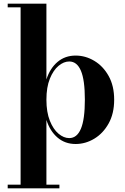

<svg xmlns="http://www.w3.org/2000/svg" viewBox="-20 -770 675 1040"><path d="M21.7 230.2H91.6V-730.2H21.7V-750H231.4V-339.6Q250.7 -399.9 291.5 -434.4Q332.3 -469 389.6 -469Q443.1 -469 490.8 -440.4Q538.6 -411.9 568.5 -358.4Q598.4 -304.9 598.4 -230Q598.4 -155 568.5 -101.3Q538.6 -47.6 490.8 -18.8Q443.1 10 389.6 10Q332.3 10 291.5 -24.9Q250.7 -59.8 231.4 -120.4V230.2H301.8V250H21.7ZM231.4 -230Q231.4 -162.4 250 -116Q268.6 -69.6 297 -45.8Q325.4 -22 355 -22Q397 -22 418.3 -72.8Q439.7 -123.5 439.7 -230Q439.7 -336.7 418.3 -386.8Q397 -437 355 -437Q325.4 -437 297 -413.3Q268.6 -389.6 250 -343.6Q231.4 -297.6 231.4 -230Z"/></svg>

Font: Bodoni* 11
Style: Bold
Weight: 700
Version: Version 2.000; ttfautohint (v1.8.1)